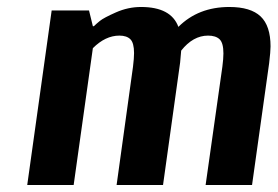

<svg xmlns="http://www.w3.org/2000/svg" viewBox="-20 -530 796 550"><path d="M58 0 128 -500H235L246 -455H249Q255 -461 266 -470Q277 -479 312 -494.5Q347 -510 384 -510Q470 -510 491 -453Q548 -510 637 -510Q698 -510 726.5 -483Q755 -456 755 -397Q755 -383 751 -349L702 0H569L617 -339Q620 -362 620 -377Q620 -407 609 -417.5Q598 -428 576 -428Q533 -428 499 -385L496 -351L447 0H314L361 -339Q364 -363 364 -378Q364 -407 353.5 -417.5Q343 -428 322 -428Q282 -428 246 -392L191 0Z"/></svg>

Font: Arsenal
Style: Bold Italic
Weight: 700
Italic angle: -9°
Designer: Andrij Shevchenko
Foundry: Stairsfor.com
Version: Version 1.000